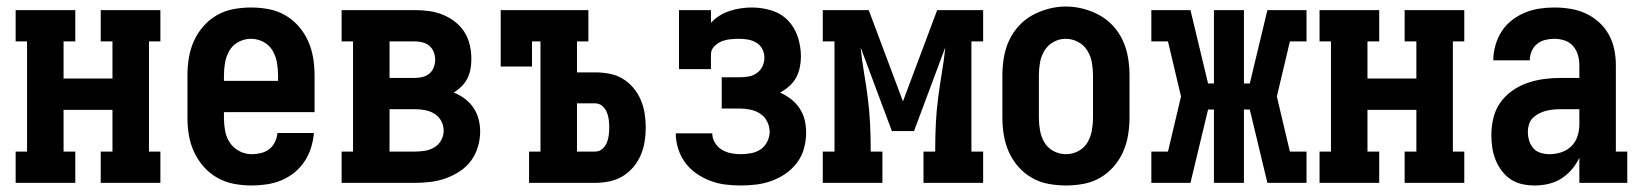

<svg xmlns="http://www.w3.org/2000/svg" viewBox="-20 -561 5040 589"><path d="M28 0V-96H63V-434H28V-530H211V-434H175V-320H325V-434H289V-530H472V-434H437V-96H472V0H289V-96H325V-224H175V-96H211V0Z M752 8Q725 8 698 3Q671 -2 647 -15.5Q623 -29 605 -49.5Q587 -70 575.5 -94.5Q564 -119 559.5 -146Q555 -173 555 -200V-330Q555 -357 559.5 -384Q564 -411 575 -435.5Q586 -460 604 -480.5Q622 -501 645.5 -514.5Q669 -528 696 -533Q723 -538 750 -538Q777 -538 804 -533Q831 -528 854.5 -514.5Q878 -501 896 -480.5Q914 -460 925 -435.5Q936 -411 940.5 -384Q945 -357 945 -330V-217H667V-200Q667 -180 670.5 -160Q674 -140 685 -123.5Q696 -107 714 -97.5Q732 -88 752 -88Q766 -88 780.5 -91.5Q795 -95 806 -103.5Q817 -112 823.5 -125.5Q830 -139 831 -153H943Q941 -130 934 -107.5Q927 -85 914 -65.5Q901 -46 883 -31.5Q865 -17 843.5 -8Q822 1 798.5 4.5Q775 8 752 8ZM667 -313H833V-330Q833 -350 829.5 -369.5Q826 -389 816 -406Q806 -423 788 -432.5Q770 -442 750 -442Q730 -442 712 -432.5Q694 -423 684 -406Q674 -389 670.5 -369.5Q667 -350 667 -330Z M1028 0V-96H1063V-434H1028V-530H1253Q1275 -530 1296.5 -527Q1318 -524 1338 -516Q1358 -508 1375.5 -494.5Q1393 -481 1404.5 -463Q1416 -445 1421 -423.5Q1426 -402 1426 -380Q1426 -365 1423.5 -350Q1421 -335 1414 -321Q1407 -307 1396 -296Q1385 -285 1372 -277Q1390 -270 1405.5 -258.5Q1421 -247 1432 -231Q1443 -215 1448 -196Q1453 -177 1453 -158Q1453 -134 1446 -110.5Q1439 -87 1425 -68Q1411 -49 1390.5 -35.5Q1370 -22 1347.5 -14Q1325 -6 1301 -3Q1277 0 1253 0ZM1175 -322H1253Q1265 -322 1277 -325Q1289 -328 1298 -336Q1307 -344 1311 -355.5Q1315 -367 1315 -379Q1315 -390 1310.5 -401.5Q1306 -413 1297 -420.5Q1288 -428 1276.5 -431Q1265 -434 1253 -434H1175ZM1175 -96H1253Q1269 -96 1284 -98.5Q1299 -101 1312.5 -109Q1326 -117 1333.5 -131Q1341 -145 1341 -160Q1341 -160 1341 -160Q1341 -160 1341 -160Q1341 -176 1333.5 -190Q1326 -204 1313 -212Q1300 -220 1284.5 -223Q1269 -226 1253 -226H1175Z M1603 0V-96H1638V-434H1612V-357H1516V-530H1785V-434H1750V-339H1806Q1827 -339 1849 -335Q1871 -331 1889.5 -320Q1908 -309 1922.5 -292Q1937 -275 1945.5 -255Q1954 -235 1957.5 -213.5Q1961 -192 1961 -170Q1961 -148 1957.5 -126.5Q1954 -105 1945.5 -85Q1937 -65 1922.5 -48Q1908 -31 1889.5 -20Q1871 -9 1849 -4.5Q1827 0 1806 0ZM1750 -96H1806Q1818 -96 1827.5 -104Q1837 -112 1841.5 -123Q1846 -134 1847.5 -146Q1849 -158 1849 -170Q1849 -182 1847.5 -194Q1846 -206 1841.5 -217Q1837 -228 1827.5 -236Q1818 -244 1806 -244H1750Z M2252 8Q2228 8 2204.5 5Q2181 2 2158.5 -6.5Q2136 -15 2116 -29Q2096 -43 2082 -62Q2068 -81 2060.5 -104.5Q2053 -128 2053 -152H2165Q2165 -137 2173 -123.5Q2181 -110 2194 -102Q2207 -94 2222 -91Q2237 -88 2252 -88Q2268 -88 2284 -91Q2300 -94 2313 -102.5Q2326 -111 2333.5 -126Q2341 -141 2341 -156Q2341 -156 2341 -156.5Q2341 -157 2341 -157Q2341 -173 2333.5 -188Q2326 -203 2312.5 -212Q2299 -221 2282.5 -224.5Q2266 -228 2250 -228H2194V-324H2250Q2264 -324 2277.5 -326.5Q2291 -329 2302 -337Q2313 -345 2319 -357.5Q2325 -370 2325 -384Q2325 -398 2318.5 -410.5Q2312 -423 2300.5 -430Q2289 -437 2275 -439.5Q2261 -442 2248 -442Q2234 -442 2220 -440.5Q2206 -439 2193.5 -434Q2181 -429 2171 -418.5Q2161 -408 2161 -394V-349H2063V-530H2161V-491Q2173 -504 2187.5 -513Q2202 -522 2218.5 -527.5Q2235 -533 2252.5 -535.5Q2270 -538 2287 -538Q2317 -538 2346.5 -529Q2376 -520 2397 -498.5Q2418 -477 2427.5 -447.5Q2437 -418 2437 -388Q2437 -371 2433.5 -354Q2430 -337 2422 -322.5Q2414 -308 2401 -296.5Q2388 -285 2373 -277Q2391 -269 2406.5 -257Q2422 -245 2433 -228.5Q2444 -212 2448.5 -193Q2453 -174 2453 -154Q2453 -130 2446.5 -106Q2440 -82 2425.5 -62.5Q2411 -43 2391 -29Q2371 -15 2348 -6.5Q2325 2 2301 5Q2277 8 2252 8Z M2504 0V-96H2540V-434H2504V-530H2645L2750 -250L2855 -530H2996V-434H2960V-96H2996V0H2813V-96H2849V-106Q2849 -145 2851 -184Q2853 -223 2858 -261.5Q2863 -300 2869.5 -338.5Q2876 -377 2880 -416L2784 -159H2716L2620 -416Q2624 -377 2630.5 -338.5Q2637 -300 2642 -261.5Q2647 -223 2649 -184Q2651 -145 2651 -106V-96H2687V0Z M3250 8Q3223 8 3196 3Q3169 -2 3145.5 -15.5Q3122 -29 3104 -49.5Q3086 -70 3075 -94.5Q3064 -119 3059.5 -146Q3055 -173 3055 -200V-330Q3055 -357 3059.5 -384Q3064 -411 3075 -435.5Q3086 -460 3104.5 -480.5Q3123 -501 3146.5 -514Q3170 -527 3196.5 -534Q3223 -541 3250 -541Q3277 -541 3303.5 -534Q3330 -527 3353.5 -514Q3377 -501 3395.5 -480.5Q3414 -460 3425 -435.5Q3436 -411 3440.5 -384Q3445 -357 3445 -330V-200Q3445 -173 3440.5 -146Q3436 -119 3425 -94.5Q3414 -70 3396 -49.5Q3378 -29 3354.5 -15.5Q3331 -2 3304 3Q3277 8 3250 8ZM3250 -88Q3270 -88 3288 -97.5Q3306 -107 3316 -124Q3326 -141 3329.5 -160.5Q3333 -180 3333 -200V-330Q3333 -350 3329.5 -369.5Q3326 -389 3315.5 -406Q3305 -423 3287 -432.5Q3269 -442 3249 -442Q3229 -442 3211.5 -432Q3194 -422 3184 -405.5Q3174 -389 3170.5 -369.5Q3167 -350 3167 -330V-200Q3167 -180 3170.5 -160.5Q3174 -141 3184 -124Q3194 -107 3212 -97.5Q3230 -88 3250 -88Z M3512 0V-96H3563L3603 -265L3563 -434H3512V-530H3632L3686 -305H3704V-530H3796V-305H3814L3868 -530H3988V-434H3937L3897 -265L3937 -96H3988V0H3868L3814 -225H3796V0H3704V-225H3686L3632 0Z M4028 0V-96H4063V-434H4028V-530H4211V-434H4175V-320H4325V-434H4289V-530H4472V-434H4437V-96H4472V0H4289V-96H4325V-224H4175V-96H4211V0Z M4688 8Q4669 8 4650 4Q4631 0 4615 -10.5Q4599 -21 4587 -37Q4575 -53 4568 -70.5Q4561 -88 4558 -107.5Q4555 -127 4555 -146Q4555 -172 4561 -198Q4567 -224 4582 -245.5Q4597 -267 4619 -282.5Q4641 -298 4665.5 -306.5Q4690 -315 4716 -318.5Q4742 -322 4769 -322H4825V-361Q4825 -377 4820.5 -392.5Q4816 -408 4805.5 -420Q4795 -432 4779.5 -437Q4764 -442 4748 -442Q4734 -442 4720 -438.5Q4706 -435 4695 -426Q4684 -417 4678.5 -403.5Q4673 -390 4673 -376H4561Q4561 -399 4567.5 -422Q4574 -445 4586.5 -464.5Q4599 -484 4617.5 -498.5Q4636 -513 4657.5 -522Q4679 -531 4702 -534.5Q4725 -538 4748 -538Q4773 -538 4797.5 -534Q4822 -530 4844 -520Q4866 -510 4884.5 -493.5Q4903 -477 4915 -455.5Q4927 -434 4932 -410Q4937 -386 4937 -361V-96H4972V0H4825V-77Q4816 -58 4802 -41.5Q4788 -25 4770 -13.5Q4752 -2 4731 3Q4710 8 4688 8ZM4734 -88Q4752 -88 4770 -94Q4788 -100 4801 -113Q4814 -126 4819.5 -144Q4825 -162 4825 -180V-226H4769Q4757 -226 4745.5 -225Q4734 -224 4722.5 -221Q4711 -218 4700.5 -212.5Q4690 -207 4682 -199Q4674 -191 4670.5 -179.5Q4667 -168 4667 -157Q4667 -143 4671 -129.5Q4675 -116 4684 -106Q4693 -96 4706.5 -92Q4720 -88 4734 -88Z"/></svg>

Font: Iosevka Slab
Style: Bold
Weight: 700
Monospace: yes
Designer: Belleve Invis
Foundry: Belleve Invis
Version: Version 11.1.1; ttfautohint (v1.8.3)